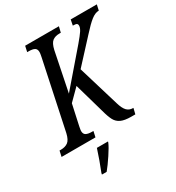

<svg xmlns="http://www.w3.org/2000/svg" viewBox="-233 -845 1099 1197"><g transform="rotate(-30 316.0 -246.5)"><path d="M649 -714 640 -674Q614 -674 585 -651.5Q556 -629 511 -579L359 -414L448 -118Q460 -77 477 -59Q494 -41 521 -41H524L514 0H485Q438 0 412 -12Q386 -24 372.5 -49Q359 -74 346 -123L285 -337L206 -258L174 -111Q169 -86 169 -79Q169 -57 183.5 -49Q198 -41 226 -41H236L227 0H-17L-8 -41H2Q33 -41 53 -55.5Q73 -70 83 -114L186 -601Q191 -625 191 -635Q191 -657 177 -665Q163 -673 135 -673H124L133 -714H376L366 -673H356Q325 -673 306 -658.5Q287 -644 277 -600L220 -319L426 -558Q460 -598 473.5 -618.5Q487 -639 487 -654Q487 -666 480 -670Q473 -674 453 -674L461 -714ZM148 211Q177 139 202 61H282L280 68Q270 93 237.5 142Q205 191 180 221H146Z"/></g></svg>

Font: Noto Serif Cond
Style: Italic
Weight: 400
Width: 3
Italic angle: -12°
Designer: Monotype Design Team
Foundry: Monotype Imaging Inc.
Version: Version 1.001